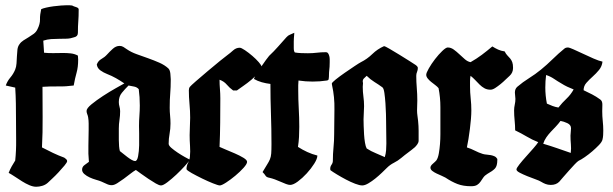

<svg xmlns="http://www.w3.org/2000/svg" viewBox="-20 -708 2336 732"><path d="M234 -688Q239 -688 244.5 -688Q250 -688 255 -687Q260 -684 270 -681Q280 -678 280 -672Q280 -645 278.5 -627Q277 -609 277 -583Q277 -569 263 -566Q249 -561 234.5 -560.5Q220 -560 205 -560Q190 -560 175 -559Q160 -558 145 -553Q145 -545 146.5 -530Q148 -515 148 -507Q166 -505 184.5 -505.5Q203 -506 221 -506Q235 -506 249.5 -504.5Q264 -503 277 -496L278 -481Q278 -452 272 -431Q266 -410 261 -382Q232 -378 202 -378.5Q172 -379 142 -377Q142 -319 142.5 -261Q143 -203 140 -146Q161 -135 182 -125Q203 -115 225 -107Q228 -105 232 -101.5Q236 -98 236 -94Q236 -89 226 -77Q216 -65 203.5 -51.5Q191 -38 178.5 -26.5Q166 -15 162 -11Q153 -3 141 0.5Q129 4 118 4Q106 4 92 -2Q78 -8 64.5 -16.5Q51 -25 37.5 -34Q24 -43 13 -49Q18 -62 24.5 -73.5Q31 -85 38 -96Q42 -134 41.5 -174Q41 -214 41 -253Q41 -283 40.5 -313.5Q40 -344 38 -374Q29 -376 20 -378Q11 -380 2 -382Q8 -399 19.5 -412.5Q31 -426 38 -443Q42 -453 43 -466.5Q44 -480 44.5 -493.5Q45 -507 46.5 -519Q48 -531 54 -539Q60 -548 69.5 -554Q79 -560 89 -566Q99 -572 108.5 -579Q118 -586 123 -597Q133 -617 132.5 -634Q132 -651 137 -673Q143 -676 156 -679Q169 -682 184 -684Q199 -686 213 -687Q227 -688 234 -688Z M436 -533Q444 -533 450.5 -529Q457 -525 464 -520Q480 -509 501 -501.5Q522 -494 544.5 -486Q567 -478 587.5 -469Q608 -460 622 -447Q628 -441 629.5 -427.5Q631 -414 631 -406Q631 -374 629 -351.5Q627 -329 627 -297Q627 -282 628.5 -267Q630 -252 630 -237Q630 -217 626.5 -198Q623 -179 623 -160Q623 -153 633.5 -144Q644 -135 657.5 -126Q671 -117 684.5 -109.5Q698 -102 704 -99Q699 -91 684.5 -75Q670 -59 652.5 -42.5Q635 -26 618.5 -13.5Q602 -1 594 -1Q587 -1 574 -8.5Q561 -16 546 -26Q531 -36 518 -45.5Q505 -55 498 -60Q489 -55 477 -45.5Q465 -36 452 -26.5Q439 -17 427 -9.5Q415 -2 406 -2Q396 -2 386 -7Q376 -12 366 -16Q359 -19 346.5 -22.5Q334 -26 322 -31.5Q310 -37 301.5 -44.5Q293 -52 293 -61Q293 -72 302 -78.5Q311 -85 319 -91Q316 -122 317 -152.5Q318 -183 318 -213Q318 -225 318 -237Q318 -249 316 -261Q315 -267 312.5 -273Q310 -279 310 -285Q310 -295 329 -310.5Q348 -326 372.5 -342Q397 -358 421 -371.5Q445 -385 454 -390Q438 -401 422 -410Q406 -419 388 -426Q375 -431 363 -439.5Q351 -448 349 -462Q354 -476 366.5 -483Q379 -490 388 -500Q397 -510 409.5 -521.5Q422 -533 436 -533ZM470 -382Q456 -368 444.5 -354Q433 -340 433 -319Q433 -310 435.5 -301.5Q438 -293 438 -284Q438 -267 435.5 -251Q433 -235 433 -218Q433 -210 433 -198Q433 -186 433 -174Q433 -162 434 -150.5Q435 -139 437 -132Q441 -129 449 -122.5Q457 -116 465.5 -109.5Q474 -103 482 -98.5Q490 -94 495 -94Q503 -94 506.5 -112.5Q510 -131 510.5 -154Q511 -177 510.5 -199Q510 -221 510 -228Q510 -248 511.5 -267Q513 -286 513 -306Q513 -322 512 -337.5Q511 -353 509 -368Q502 -376 491 -378Q480 -380 470 -382Z M894 -526Q900 -526 914 -516.5Q928 -507 942 -495Q956 -483 966.5 -471Q977 -459 977 -454Q977 -444 965.5 -430.5Q954 -417 938.5 -404Q923 -391 907 -380Q891 -369 883 -363H869Q855 -373 844.5 -385.5Q834 -398 817 -404Q817 -386 818.5 -368.5Q820 -351 820 -333Q820 -287 819.5 -240.5Q819 -194 817 -148Q823 -145 840 -138Q857 -131 875.5 -123Q894 -115 908 -106.5Q922 -98 922 -91Q922 -83 908.5 -68Q895 -53 877 -38Q859 -23 842 -12Q825 -1 818 -1Q812 -1 792 -9Q772 -17 750.5 -27.5Q729 -38 711 -48Q693 -58 691 -63Q691 -76 697 -87Q703 -98 704 -110Q706 -130 704.5 -151.5Q703 -173 703 -193Q703 -210 704 -226Q705 -242 705 -259Q705 -285 702.5 -311.5Q700 -338 700 -364Q700 -372 704 -377Q707 -381 727 -398.5Q747 -416 772 -437Q797 -458 819 -476Q841 -494 847 -498Q858 -506 869 -516Q880 -526 894 -526Z M1102 -583Q1102 -581 1101.5 -575.5Q1101 -570 1100.5 -563Q1100 -556 1100 -550Q1100 -544 1100 -542Q1100 -536 1100 -524.5Q1100 -513 1104 -508Q1115 -506 1129 -505.5Q1143 -505 1154 -505Q1172 -505 1188 -507Q1204 -509 1222 -509Q1228 -509 1231 -504.5Q1234 -500 1235.5 -494Q1237 -488 1237 -481.5Q1237 -475 1237 -471Q1237 -459 1236.5 -453.5Q1236 -448 1235.5 -443Q1235 -438 1234.5 -432.5Q1234 -427 1234 -415Q1234 -410 1233 -406Q1232 -402 1226 -401Q1213 -399 1199.5 -398Q1186 -397 1172 -397Q1158 -397 1145 -398Q1132 -399 1118 -401Q1117 -392 1117 -383Q1117 -374 1117 -364Q1117 -329 1119 -294Q1121 -259 1121 -224Q1121 -205 1120 -186Q1119 -167 1116 -148Q1133 -137 1151.5 -128.5Q1170 -120 1190 -115Q1190 -103 1178 -84Q1166 -65 1149.5 -47Q1133 -29 1115.5 -16Q1098 -3 1086 -3Q1080 -3 1070.5 -6.5Q1061 -10 1050 -15Q1039 -20 1028 -24Q1017 -28 1008 -30Q996 -32 992.5 -38Q989 -44 981 -52Q992 -71 998.5 -81Q1005 -91 1009 -100.5Q1013 -110 1014 -122.5Q1015 -135 1015 -159Q1015 -217 1013 -274Q1011 -331 1011 -388Q994 -390 978 -394.5Q962 -399 948 -407Q949 -411 957 -424.5Q965 -438 975 -452.5Q985 -467 994 -479.5Q1003 -492 1006 -495Q1024 -512 1039.5 -529.5Q1055 -547 1072 -566Q1078 -573 1086 -576Q1094 -579 1102 -583Z M1444 -532Q1448 -532 1465 -522Q1482 -512 1502.5 -499.5Q1523 -487 1541 -475.5Q1559 -464 1565 -460Q1573 -454 1573 -449Q1573 -441 1570 -434Q1567 -427 1567 -419Q1567 -396 1569 -372.5Q1571 -349 1571 -325Q1571 -315 1570.5 -306Q1570 -297 1570 -287Q1570 -277 1571.5 -267Q1573 -257 1574 -247Q1576 -227 1576 -209.5Q1576 -192 1576 -172Q1576 -165 1571.5 -158.5Q1567 -152 1562 -147Q1549 -136 1536 -126.5Q1523 -117 1510 -106Q1497 -95 1482 -87.5Q1467 -80 1455 -68Q1448 -61 1436 -49.5Q1424 -38 1411 -27.5Q1398 -17 1384.5 -9Q1371 -1 1361 -1Q1351 -1 1334 -7.5Q1317 -14 1299 -23.5Q1281 -33 1264.5 -43Q1248 -53 1240 -59Q1239 -61 1239 -65Q1239 -73 1244 -80Q1249 -87 1249 -95Q1249 -121 1251.5 -146Q1254 -171 1254 -197Q1254 -243 1255 -290.5Q1256 -338 1246 -383Q1246 -385 1245.5 -386Q1245 -387 1245 -389Q1245 -393 1260 -405Q1275 -417 1294.5 -430.5Q1314 -444 1332 -456Q1350 -468 1356 -471Q1380 -483 1399.5 -502Q1419 -521 1444 -532ZM1364 -392Q1364 -388 1363.5 -384.5Q1363 -381 1363 -377Q1363 -358 1365.5 -340Q1368 -322 1368 -303Q1368 -290 1367 -278Q1366 -266 1366 -253Q1366 -244 1366.5 -228Q1367 -212 1368 -195.5Q1369 -179 1371.5 -164Q1374 -149 1378 -142Q1395 -131 1412.5 -124Q1430 -117 1447 -109Q1451 -122 1452 -135Q1453 -148 1453 -161Q1453 -184 1452.5 -203.5Q1452 -223 1452 -246Q1452 -254 1451.5 -273.5Q1451 -293 1449.5 -314.5Q1448 -336 1445.5 -353.5Q1443 -371 1438 -375Q1423 -386 1407.5 -395.5Q1392 -405 1378 -419Q1373 -414 1368 -409.5Q1363 -405 1363 -398Q1363 -394 1364 -392Z M1774 -471Q1797 -484 1817 -499Q1837 -514 1857 -531Q1868 -524 1879 -519Q1890 -514 1904 -512Q1909 -502 1914.5 -496.5Q1920 -491 1925 -485Q1930 -479 1933 -471Q1936 -463 1936 -449Q1936 -431 1923 -419Q1917 -414 1908 -405Q1899 -396 1888.5 -387.5Q1878 -379 1868 -372.5Q1858 -366 1850 -366Q1837 -366 1827 -371.5Q1817 -377 1808.5 -385.5Q1800 -394 1791.5 -403Q1783 -412 1774 -419Q1772 -409 1772 -399Q1772 -389 1772 -379Q1772 -356 1774.5 -333Q1777 -310 1777 -287Q1777 -273 1775.5 -254.5Q1774 -236 1771.5 -216.5Q1769 -197 1766 -178Q1763 -159 1760 -146Q1776 -141 1790.5 -133.5Q1805 -126 1821 -121Q1828 -119 1836 -118.5Q1844 -118 1851.5 -116.5Q1859 -115 1865.5 -112Q1872 -109 1876 -102V-98Q1876 -75 1867 -65.5Q1858 -56 1838 -45Q1828 -39 1822.5 -31Q1817 -23 1812 -15.5Q1807 -8 1799 -3Q1791 2 1776 2Q1746 2 1724 -6.5Q1702 -15 1678 -31Q1673 -34 1663.5 -38Q1654 -42 1644.5 -46.5Q1635 -51 1628 -56.5Q1621 -62 1621 -69Q1621 -76 1630.5 -84Q1640 -92 1644 -97Q1650 -106 1653 -123Q1656 -140 1657.5 -159Q1659 -178 1659 -196Q1659 -214 1659 -226Q1659 -261 1659 -299Q1659 -337 1652 -372Q1647 -378 1639 -384Q1631 -390 1623.5 -396Q1616 -402 1610.5 -409Q1605 -416 1605 -423Q1605 -430 1615 -447.5Q1625 -465 1638.5 -482.5Q1652 -500 1666 -513.5Q1680 -527 1687 -527Q1699 -527 1710 -519Q1721 -511 1731.5 -501Q1742 -491 1752.5 -482Q1763 -473 1774 -471Z M2146 -527Q2150 -527 2166 -520Q2182 -513 2202 -503.5Q2222 -494 2242.5 -485Q2263 -476 2277 -473Q2275 -455 2264 -441.5Q2253 -428 2239.5 -416Q2226 -404 2215.5 -392Q2205 -380 2205 -364Q2222 -356 2237.5 -348Q2253 -340 2268 -329Q2277 -323 2276.5 -308.5Q2276 -294 2276 -284Q2276 -265 2278 -246.5Q2280 -228 2280 -210Q2280 -202 2279.5 -193Q2279 -184 2277 -176Q2275 -167 2263.5 -155Q2252 -143 2238 -131Q2224 -119 2209.5 -109Q2195 -99 2186 -95Q2181 -92 2171 -81.5Q2161 -71 2149.5 -58Q2138 -45 2127.5 -33Q2117 -21 2112 -15Q2100 -3 2080 -3Q2069 -3 2060 -6.5Q2051 -10 2043 -15Q2037 -19 2021.5 -24.5Q2006 -30 1990 -36.5Q1974 -43 1961.5 -49.5Q1949 -56 1949 -62Q1949 -67 1960 -81Q1971 -95 1985.5 -111Q2000 -127 2013.5 -142.5Q2027 -158 2032 -166Q2009 -175 1988 -187.5Q1967 -200 1944 -211Q1944 -230 1942 -249Q1940 -268 1940 -287Q1940 -298 1942.5 -309Q1945 -320 1945 -331Q1945 -337 1944 -343Q1943 -349 1943 -355Q1943 -369 1952 -377Q1973 -395 1997 -410Q2021 -425 2043 -443Q2065 -461 2087.5 -483Q2110 -505 2131 -522Q2136 -527 2146 -527ZM2062 -422Q2059 -399 2059 -374Q2059 -344 2065 -313Q2076 -308 2086.5 -304Q2097 -300 2109 -298Q2123 -316 2139.5 -331.5Q2156 -347 2167 -367Q2154 -372 2142.5 -377.5Q2131 -383 2120 -390Q2106 -398 2092 -407.5Q2078 -417 2062 -422ZM2117 -247Q2109 -236 2099.5 -226Q2090 -216 2080.5 -206Q2071 -196 2063 -184.5Q2055 -173 2051 -160Q2078 -152 2104 -143Q2130 -134 2156 -125Q2158 -142 2156.5 -158Q2155 -174 2155 -191Q2155 -198 2156 -204.5Q2157 -211 2157 -219Q2157 -232 2143 -238.5Q2129 -245 2117 -247Z"/></svg>

Font: Hand Textur
Style: Regular
Weight: 400
Designer: F. H. Ehmcke um 1935
Foundry: Peter Wiegel
Version: Version 1.000